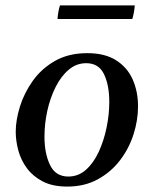

<svg xmlns="http://www.w3.org/2000/svg" viewBox="-20 -676 567 708"><path d="M489 -284Q489 -233 472.5 -181Q456 -129 423 -85.5Q390 -42 341 -15Q292 12 228 12Q174 12 137.5 -7Q101 -26 79 -56Q57 -86 47.5 -121.5Q38 -157 38 -190Q38 -233 53.5 -283Q69 -333 101 -378Q133 -423 183 -451.5Q233 -480 302 -480Q367 -480 408.5 -453.5Q450 -427 469.5 -382.5Q489 -338 489 -284ZM383 -300Q383 -362 363.5 -402.5Q344 -443 298 -443Q262 -443 233.5 -419Q205 -395 185 -355Q165 -315 154.5 -267.5Q144 -220 144 -172Q144 -110 164.5 -67.5Q185 -25 232 -25Q269 -25 297 -50Q325 -75 344 -116Q363 -157 373 -205.5Q383 -254 383 -300ZM201 -656H477Q475 -630 468 -606H192Q194 -633 201 -656Z"/></svg>

Font: Tiro Kannada
Style: Italic
Weight: 400
Italic angle: -11°
Designer: Kannada: John Hudson & Fiona Ross, assisted by Kaja Sojewska. Latin: John Hudson with Paul Hanslow, assisted by Kaja Soj
Foundry: Tiro Typeworks Ltd.
Version: Version 1.52